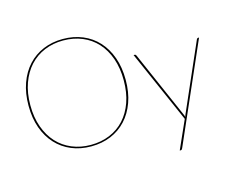

<svg xmlns="http://www.w3.org/2000/svg" viewBox="-118 -881 1504 1235"><g transform="rotate(-15 634.0 -264.0)"><path d="M715.5 -350Q715.5 -267 691.8 -201Q668 -135 625.2 -88.8Q582.5 -42.5 523 -17.8Q463.5 7 391.5 7Q320 7 260.8 -17.8Q201.5 -42.5 158.8 -88.8Q116 -135 92.2 -201Q68.5 -267 68.5 -350Q68.5 -432.5 92.2 -498.8Q116 -565 158.8 -611.5Q201.5 -658 260.8 -683Q320 -708 391.5 -708Q463.5 -708 523 -683.2Q582.5 -658.5 625.2 -612Q668 -565.5 691.8 -499.2Q715.5 -433 715.5 -350ZM702.5 -350Q702.5 -431.5 679.8 -496Q657 -560.5 616 -605.5Q575 -650.5 517.8 -674.2Q460.5 -698 391.5 -698Q323.5 -698 266.5 -674.2Q209.5 -650.5 168.2 -605.5Q127 -560.5 103.8 -496Q80.5 -431.5 80.5 -350Q80.5 -268.5 103.8 -204.2Q127 -140 168.2 -95.2Q209.5 -50.5 266.5 -26.8Q323.5 -3 391.5 -3Q460.5 -3 517.8 -26.8Q575 -50.5 616 -95.2Q657 -140 679.8 -204.2Q702.5 -268.5 702.5 -350ZM1241.5 -490 952.5 169Q951 173 948 176.5Q945 180 940.5 180H933.5L1017.5 -8.5L805.5 -490H812.5Q816.5 -490 819 -487.8Q821.5 -485.5 822.5 -483L1017.5 -38Q1021.5 -29.5 1024 -19.5Q1025 -24 1026.8 -28.8Q1028.5 -33.5 1030.5 -38L1225.5 -483Q1229 -490 1234.5 -490Z"/></g></svg>

Font: Lato 2
Style: Regular
Weight: 100
Designer: Lukasz Dziedzic with Adam Twardoch and Botio Nikoltchev
Foundry: tyPoland Lukasz Dziedzic
Version: Version 2.015; 2015-08-06; http://www.latofonts.com/